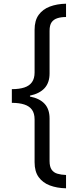

<svg xmlns="http://www.w3.org/2000/svg" viewBox="-20 -852 431 1038"><path d="M44 -370Q84 -370 111.5 -379Q139 -388 153 -408Q167 -428 167 -460V-691Q167 -741 189 -771.5Q211 -802 249.5 -816.5Q288 -831 337 -832V-760Q310 -760 290 -753.5Q270 -747 259 -731.5Q248 -716 248 -685V-455Q248 -405 221 -375.5Q194 -346 142 -335V-330Q194 -320 221 -291Q248 -262 248 -211V18Q248 49 259 65Q270 81 290 87Q310 93 337 94V166Q288 165 249.5 150.5Q211 136 189 105.5Q167 75 167 25V-206Q167 -239 153 -258.5Q139 -278 111.5 -287Q84 -296 44 -296Z"/></svg>

Font: hin115
Style: Book
Weight: 400
Designer: Jelle Bosma - Monotype Design Team
Foundry: Monotype Imaging Inc.
Version: Version 2.003